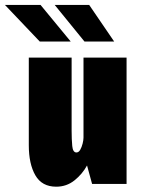

<svg xmlns="http://www.w3.org/2000/svg" viewBox="-88 -728 558 760"><path d="M134.5 11Q78 11 52 -34Q26 -79 26 -153V-500H195.5V-211Q195.5 -175.5 198 -150Q200.5 -124.5 214.5 -124.5Q223.5 -124.5 229.5 -135Q235.5 -145.5 239 -159.5Q242.5 -173.5 242.5 -183V-500H413V0H276.5L256.5 -73Q238 -39 206.8 -14Q175.5 11 134.5 11ZM246.5 -563.5 128.5 -708.5H265L364 -563.5ZM69.5 -563.5 -68.5 -708.5H72.5L192 -563.5Z"/></svg>

Font: Trispace Condensed ExtraBold
Style: Regular
Weight: 800
Width: 3
Designer: Tyler Finck
Foundry: Etcetera Type Company
Version: Version 1.210; ttfautohint (v1.8.3)